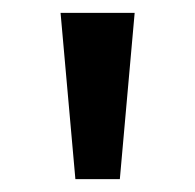

<svg xmlns="http://www.w3.org/2000/svg" viewBox="-20 -886 303 298"><path d="M97 -608 74 -866H189L166 -608Z"/></svg>

Font: Noto Sans Telugu UI Condensed Medium
Style: Regular
Weight: 500
Width: 3
Designer: Jelle Bosma - Monotype Design Team
Foundry: Monotype Imaging Inc.
Version: Version 2.006; ttfautohint (v1.8.4.7-5d5b)